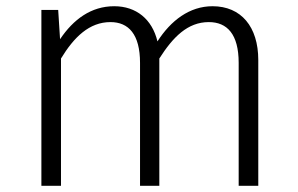

<svg xmlns="http://www.w3.org/2000/svg" viewBox="-20 -597 957 617"><path d="M663 -577C589 -577 529 -531 486 -464C469 -535 418 -577 347 -577C273 -577 216 -535 173 -471L167 -565H113V0H176V-409C218 -478 267 -526 335 -526C393 -526 430 -487 430 -395V0H492V-409C536 -478 583 -526 651 -526C710 -526 747 -487 747 -395V0H810V-404C810 -511 755 -577 663 -577Z"/></svg>

Font: Glow Sans SC Normal
Style: Regular
Weight: 400
Designer: Ryoko NISHIZUKA (kana, bopomofo & ideographs); Paul D. Hunt (Latin, Greek & Cyrillic); Sandoll Communications, Soo-young
Version: Version 0.93